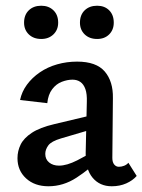

<svg xmlns="http://www.w3.org/2000/svg" viewBox="-20 -643 497 670"><path d="M370 7Q328 7 303 -23Q278 -53 279 -110L283 -287Q284 -315 278 -332Q272 -349 260.5 -357Q249 -365 233 -365Q215 -365 195.5 -357.5Q176 -350 162 -331.5Q148 -313 145 -283L50 -294Q56 -323 74 -347.5Q92 -372 119 -390.5Q146 -409 179.5 -418.5Q213 -428 249 -428Q316 -428 345.5 -393.5Q375 -359 374 -301L372 -92Q372 -77 378.5 -69Q385 -61 395 -61Q404 -61 413 -64.5Q422 -68 428 -75L457 -29Q443 -13 420.5 -3Q398 7 370 7ZM149 7Q101 7 71 -20.5Q41 -48 41 -91Q41 -116 52 -138.5Q63 -161 91 -179.5Q119 -198 170 -210L334 -249L339 -203L193 -160Q159 -150 148.5 -135.5Q138 -121 138 -106Q138 -87 151.5 -76Q165 -65 186 -65Q213 -65 249.5 -83.5Q286 -102 331 -129L337 -95Q293 -53 247 -23Q201 7 149 7ZM124 -507Q97 -507 80.5 -523Q64 -539 64 -564Q64 -591 80.5 -607Q97 -623 124 -623Q150 -623 166.5 -607Q183 -591 183 -564Q183 -539 166.5 -523Q150 -507 124 -507ZM319 -507Q292 -507 275.5 -523Q259 -539 259 -564Q259 -591 275.5 -607Q292 -623 319 -623Q345 -623 361 -607Q377 -591 377 -564Q377 -539 361 -523Q345 -507 319 -507Z"/></svg>

Font: Ysabeau SemiBold
Style: Regular
Weight: 600
Designer: Christian Thalmann (Catharsis Fonts)
Version: Version 2.000;gftools[0.9.27.dev2+g8671c4b]